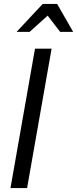

<svg xmlns="http://www.w3.org/2000/svg" viewBox="-20 -951 390 971"><path d="M241 -705H157L33 0H117ZM269 -931H196L64 -790H130L221 -872L284 -790H350Z"/></svg>

Font: Geom Light
Style: Italic
Weight: 300
Italic angle: -10°
Version: Version 1.102